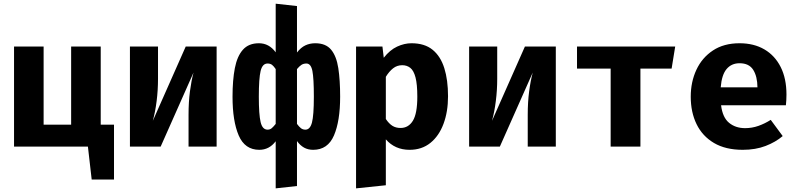

<svg xmlns="http://www.w3.org/2000/svg" viewBox="-20 -798 4348 1045"><path d="M600.5 -119.5V179H479L458.5 0H56.4V-544.6H217.4V-119.5H367.2V-544.6H528.2V-119.5Z M1159 -544.6V0H1006.2V-173.3Q1006.2 -242.6 1013.8 -301Q1021.5 -359.5 1033.3 -403.1L854.4 0H687.2V-544.6H840V-369.2Q840 -307.7 832.6 -248.5Q825.1 -189.2 811.8 -140.5L990.8 -544.6Z M1480.5 -777.9 1596.4 -765.1V-512.3Q1617.4 -539.5 1641.8 -551Q1666.2 -562.6 1695.9 -562.6Q1753.3 -562.6 1782.3 -527.4Q1811.3 -492.3 1821.3 -427.2Q1831.3 -362.1 1831.3 -271.8Q1831.3 -139 1797.7 -60.8Q1764.1 17.4 1684.6 17.4Q1656.4 17.4 1634.9 5.4Q1613.3 -6.7 1596.4 -30.3V214.4L1480.5 227.2V-29.2Q1445.6 17.4 1391.3 17.4Q1312.8 17.4 1279.2 -60.8Q1245.6 -139 1245.6 -271.8Q1245.6 -362.1 1258.2 -427.2Q1270.8 -492.3 1302.1 -527.4Q1333.3 -562.6 1389.2 -562.6Q1444.6 -562.6 1480.5 -513.3ZM1436.4 -452.3Q1408.2 -452.3 1398.5 -411.8Q1388.7 -371.3 1388.7 -271.8Q1388.7 -174.4 1398.5 -133.3Q1408.2 -92.3 1436.4 -92.3Q1449.7 -92.3 1459.2 -100.5Q1468.7 -108.7 1480.5 -123.6V-422.1Q1470.3 -437.4 1460.8 -444.9Q1451.3 -452.3 1436.4 -452.3ZM1647.7 -452.3Q1631.8 -452.3 1620.5 -444.9Q1609.2 -437.4 1596.4 -422.1V-123.6Q1608.2 -107.7 1618.2 -100Q1628.2 -92.3 1642.1 -92.3Q1667.7 -92.3 1677.9 -131Q1688.2 -169.7 1688.2 -271.8Q1688.2 -371.3 1680.3 -411.8Q1672.3 -452.3 1647.7 -452.3Z M2219.5 -562.6Q2290.8 -562.6 2334.4 -527.2Q2377.9 -491.8 2398.2 -427.2Q2418.5 -362.6 2418.5 -273.8Q2418.5 -189.7 2393.8 -123.8Q2369.2 -57.9 2322.6 -20.3Q2275.9 17.4 2209.2 17.4Q2129.7 17.4 2080 -39.5V210.3L1917.9 227.2V-544.6H2061.5L2068.7 -483.6Q2102.1 -526.2 2141.5 -544.4Q2181 -562.6 2219.5 -562.6ZM2169.2 -443.1Q2141 -443.1 2119.5 -426.2Q2097.9 -409.2 2080 -380V-150.3Q2096.9 -125.1 2115.6 -113.3Q2134.4 -101.5 2160 -101.5Q2203.1 -101.5 2227.2 -140.8Q2251.3 -180 2251.3 -271.8Q2251.3 -339.5 2241.5 -376.7Q2231.8 -413.8 2213.3 -428.5Q2194.9 -443.1 2169.2 -443.1Z M3005.1 -544.6V0H2852.3V-173.3Q2852.3 -242.6 2860 -301Q2867.7 -359.5 2879.5 -403.1L2700.5 0H2533.3V-544.6H2686.2V-369.2Q2686.2 -307.7 2678.7 -248.5Q2671.3 -189.2 2657.9 -140.5L2836.9 -544.6Z M3654.9 -544.6 3635.4 -424.6H3465.6V0H3303.6V-424.6H3120.5V-544.6Z M3904.6 -225.1Q3912.8 -158.5 3948.2 -129.5Q3983.6 -100.5 4035.4 -100.5Q4072.8 -100.5 4107.7 -112.8Q4142.6 -125.1 4174.9 -145.6L4240 -57.4Q4201.5 -24.6 4146.9 -3.6Q4092.3 17.4 4022.6 17.4Q3929.2 17.4 3866.2 -19.7Q3803.1 -56.9 3771.3 -122.1Q3739.5 -187.2 3739.5 -271.8Q3739.5 -352.3 3770.3 -418.2Q3801 -484.1 3860.3 -523.3Q3919.5 -562.6 4005.1 -562.6Q4083.1 -562.6 4140.3 -529.2Q4197.4 -495.9 4229 -433.3Q4260.5 -370.8 4260.5 -283.1Q4260.5 -269.2 4259.7 -253.3Q4259 -237.4 4257.4 -225.1ZM4005.1 -453.8Q3961.5 -453.8 3934.9 -422.6Q3908.2 -391.3 3902.6 -322.6H4102.6Q4102.1 -382.1 4079.5 -417.9Q4056.9 -453.8 4005.1 -453.8Z"/></svg>

Font: Fira Code
Style: Bold
Weight: 700
Monospace: yes
Designer: Carrois Corporate, Edenspiekermann AG, Nikita Prokopov
Foundry: Carrois Corporate, Edenspiekermann AG, Nikita Prokopov
Version: Version 6.000; ttfautohint (v1.8.2) -l 8 -r 50 -G 200 -x 14 